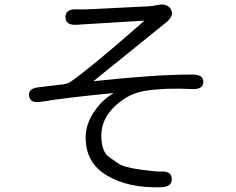

<svg xmlns="http://www.w3.org/2000/svg" viewBox="-20 -782 1040 845"><path d="M357 -177Q357 -239 399 -297Q433 -345 477 -370Q481 -372 476 -372Q284 -354 160 -334Q112 -326 108 -360Q103 -393 151 -398L259 -411Q277 -413 292 -423Q383 -487 586 -665Q604 -681 612 -688Q616 -691 611 -691L317 -673Q269 -670 268 -706Q268 -743 317 -741Q341 -740 364 -741L630 -754Q652 -755 673 -760Q716 -769 732 -741Q748 -713 712 -684L394 -427Q390 -424 395 -425Q664 -454 827 -454Q876 -454 875 -421Q874 -388 826 -390Q711 -396 623 -383Q546 -372 486 -315Q426 -258 426 -186.5Q426 -115 460 -91Q480 -77 500 -63Q522 -46 602 -35Q670 -26 685 -27Q734 -31 736 4Q738 40 690 42Q548 47 452.5 -8.5Q357 -64 357 -177Z"/></svg>

Font: Resource Han Rounded KR Normal
Style: Regular
Weight: 350
Designer: Cyano Hao (round all glyphs); Ryoko NISHIZUKA 西塚涼子 (kana, bopomofo & ideographs); Paul D. Hunt (Latin, Greek & Cyrillic)
Foundry: Cyano Hao
Version: 0.990